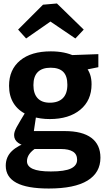

<svg xmlns="http://www.w3.org/2000/svg" viewBox="-20 -841 614 1103"><path d="M260 242Q135 242 74 209Q13 176 13 111Q13 61 47.5 27.5Q82 -6 149 -28L147 0Q109 -3 85 -20Q61 -37 61 -65Q61 -74 64 -84Q67 -94 75 -109.5Q83 -125 97 -148Q111 -171 132 -206L134 -183Q84 -206 58 -248Q32 -290 32 -348Q32 -441 95.5 -493.5Q159 -546 272 -546Q353 -546 410 -518L378 -524L545 -530V-455L466 -439L475 -454Q490 -436 498 -412Q506 -388 506 -357Q506 -264 441 -210.5Q376 -157 266 -157Q214 -157 166 -171L189 -185L173 -78L152 -88H352Q453 -88 505 -49Q557 -10 557 65Q557 151 482.5 196.5Q408 242 260 242ZM272 144Q352 144 387.5 127Q423 110 423 77Q423 45 399 30Q375 15 330 15H156L189 8Q135 42 135 85Q135 114 168 129Q201 144 272 144ZM266 -251Q315 -251 341 -277Q367 -303 367 -354Q367 -405 343 -428.5Q319 -452 271 -452Q222 -452 197 -427Q172 -402 172 -352Q172 -303 196 -277Q220 -251 266 -251ZM130 -620 84 -671 227 -814 307 -821 461 -671 413 -620 220 -751 317 -750Z"/></svg>

Font: Bitter Thin
Style: Bold
Weight: 700
Version: Version 3.021